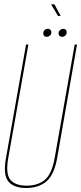

<svg xmlns="http://www.w3.org/2000/svg" viewBox="-20 -886 385 910"><path d="M103.5 5Q162 5 199 -25.5Q236 -56 250.5 -135L345 -675H334L239.5 -139Q226 -61.5 192.8 -33.8Q159.5 -6 106 -6Q53 -6 29.2 -33.8Q5.5 -61.5 19.5 -139L114.5 -675H103.5L8 -135Q-6 -56 20 -25.5Q46 5 103.5 5ZM201.5 -711.5Q209.5 -711.5 216.5 -717.5Q223.5 -723.5 223.5 -733Q223.5 -740.5 218.8 -745Q214 -749.5 207 -749.5Q198.5 -749.5 191.8 -743.5Q185 -737.5 185 -728Q185 -720.5 189.2 -716Q193.5 -711.5 201.5 -711.5ZM274 -711.5Q283 -711.5 289.5 -717.5Q296 -723.5 296 -733Q296 -740.5 291.8 -745Q287.5 -749.5 279.5 -749.5Q271.5 -749.5 264.5 -743.5Q257.5 -737.5 257.5 -728Q257.5 -720.5 262.2 -716Q267 -711.5 274 -711.5ZM255 -810.5H267.5L238 -865.5H222Z"/></svg>

Font: Anybody Thin Condensed
Style: Italic
Weight: 100
Width: 3
Italic angle: -10°
Version: Version 1.113;gftools[0.9.25]